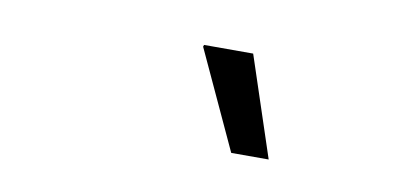

<svg xmlns="http://www.w3.org/2000/svg" viewBox="-33 -826 651 308"><g transform="rotate(10 292.5 -671.5)"><path d="M353 -590 279 -750 280 -753H360L414 -590Z"/></g></svg>

Font: Chivo Medium Light
Style: Italic
Weight: 300
Italic angle: -8.05°
Version: Version 2.002